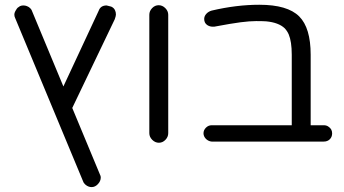

<svg xmlns="http://www.w3.org/2000/svg" viewBox="-20 -597 1440 803"><path d="M63.5 -571.3 53.7 -564.5Q49.8 -560.5 47.9 -556.6Q40 -544.9 40 -536.1Q40 -528.3 43 -522.5Q328.1 163.1 328.6 164.1Q329.1 165 330.1 167Q337.9 178.7 351.6 183.6Q357.4 185.5 363.3 185.5Q377.9 185.5 389.6 172.9Q401.4 160.2 401.4 145.5Q401.4 138.7 398.4 133.8L282.2 -145.5L460 -516.6Q464.8 -530.3 464.8 -536.1Q464.8 -542 463.9 -545.4Q462.9 -548.8 461.9 -551.8Q458 -563.5 445.3 -569.3Q430.7 -573.2 425.8 -574.2Q400.4 -574.2 392.6 -551.8L245.1 -235.4Q113.3 -552.7 112.3 -554.7Q110.4 -558.6 106.4 -562.5L100.6 -567.4Q93.8 -571.3 88.4 -572.8Q83 -574.2 76.7 -574.2Q70.3 -574.2 63.5 -571.3Z M683.6 -40V-535.2Q683.6 -550.8 671.4 -563Q659.2 -575.2 643.6 -575.2Q627.9 -575.2 616.2 -563Q604.5 -550.8 604.5 -535.2V-40Q604.5 -24.4 616.7 -12.2Q628.9 0 644.5 0Q660.2 0 671.9 -12.2Q683.6 -24.4 683.6 -40Z M1334 -73.2H1279.3V-368.2Q1279.3 -480.5 1231.4 -528.3Q1182.6 -577.1 1064.5 -577.1Q968.8 -577.1 865.2 -552.7Q851.6 -548.8 842.8 -539.1Q834 -529.3 834 -517.6Q834 -501 846.7 -492.2Q857.4 -485.4 869.1 -485.4Q872.1 -485.4 876 -485.4Q948.2 -499 986.3 -503.9Q1024.4 -508.8 1051.3 -508.8Q1078.1 -508.8 1092.8 -507.8Q1145.5 -502.9 1170.9 -478.5Q1181.6 -466.8 1187.5 -453.1Q1200.2 -422.9 1200.2 -368.2V-73.2H865.2Q851.6 -73.2 841.3 -63Q831.1 -52.7 831.1 -39.6Q831.1 -26.4 841.8 -15.6Q852.5 -5.9 865.2 -4.9H1334Q1349.6 -4.9 1359.4 -14.6Q1369.1 -24.4 1369.1 -39.1Q1369.1 -57.6 1353.5 -67.4Q1345.7 -73.2 1334 -73.2Z"/></svg>

Font: FakePearl
Style: Light
Weight: 350
Version: Version 1.2